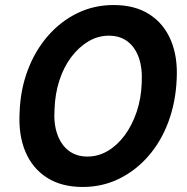

<svg xmlns="http://www.w3.org/2000/svg" viewBox="-20 -732 746 764"><path d="M309 12Q225 12 167 -25Q109 -62 81 -128.5Q53 -195 58 -284Q61 -375 90.5 -453Q120 -531 170.5 -589Q221 -647 287.5 -679.5Q354 -712 432 -712Q517 -712 574.5 -675Q632 -638 660 -571.5Q688 -505 683 -416Q679 -325 650 -247Q621 -169 570.5 -111Q520 -53 453.5 -20.5Q387 12 309 12ZM328 -109Q371 -109 409 -131.5Q447 -154 476.5 -194Q506 -234 524 -287.5Q542 -341 544 -403Q547 -462 532 -503.5Q517 -545 487 -567.5Q457 -590 413 -590Q370 -590 332 -567.5Q294 -545 264 -505.5Q234 -466 216.5 -412.5Q199 -359 197 -297Q193 -239 208.5 -196.5Q224 -154 254.5 -131.5Q285 -109 328 -109Z"/></svg>

Font: DM Sans
Style: Bold Italic
Weight: 700
Italic angle: -10°
Designer: Colophon Foundry, Jonny Pinhorn
Foundry: Colophon Foundry
Version: Version 4.004;gftools[0.9.30]